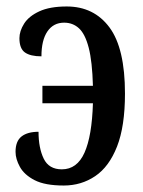

<svg xmlns="http://www.w3.org/2000/svg" viewBox="-20 -565 441 593"><path d="M177 8Q119 8 87 -8.5Q55 -25 41.5 -49.5Q28 -74 28 -96Q28 -129 46.5 -143.5Q65 -158 99 -158Q99 -108 115 -75Q131 -42 171 -42Q218 -42 241 -93.5Q264 -145 267 -246H111V-300H267Q265 -375 254 -417.5Q243 -460 224 -477.5Q205 -495 178 -495Q145 -495 126.5 -468Q108 -441 108 -391Q74 -391 57 -403Q40 -415 40 -447Q40 -469 54.5 -492Q69 -515 101.5 -530Q134 -545 186 -545Q270 -545 318 -480.5Q366 -416 366 -276Q366 -175 341.5 -112.5Q317 -50 274 -21Q231 8 177 8Z"/></svg>

Font: Noto Serif ExtraCondensed Medium
Style: Regular
Weight: 500
Width: 2
Designer: Monotype Design Team
Foundry: Monotype Imaging Inc.
Version: Version 2.015